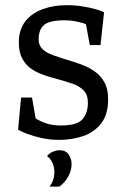

<svg xmlns="http://www.w3.org/2000/svg" viewBox="-20 -524 479 732"><path d="M206.8 9.3Q170.6 9.3 138.2 2.1Q105.8 -5.1 82 -14.2Q58.2 -23.4 48.9 -30.1L60.4 -152.1H102.1L115.8 -72.8Q128.5 -63.7 153.2 -54.7Q177.9 -45.6 212 -45.6Q274.1 -45.6 294.6 -69.6Q315.1 -93.7 315.1 -132.4Q315.1 -162.4 299.2 -179Q283.2 -195.5 257.1 -204.7Q230.9 -213.8 201.5 -221.7Q174.4 -228.7 147.9 -237.7Q121.5 -246.8 100 -261.2Q78.4 -275.6 65.1 -300.2Q51.8 -324.8 51.8 -362.8Q51.8 -410.5 76.1 -442Q100.4 -473.5 142 -488.9Q183.7 -504.3 234.3 -504.3Q266.3 -504.3 295.3 -499.5Q324.4 -494.8 346.1 -488.6Q367.7 -482.4 376.7 -477.1L363.2 -352.2H322.3L307.7 -431.9Q302.1 -434.9 277.4 -440.8Q252.8 -446.6 225.8 -446.6Q169.5 -446.6 148.4 -429.2Q127.3 -411.8 127.3 -374Q127.3 -350.9 141.9 -336.9Q156.5 -322.9 180.8 -314.2Q205.2 -305.4 233.5 -296.6Q260.7 -288.6 289 -278.5Q317.2 -268.4 340.4 -252.2Q363.7 -235.9 377.9 -210.6Q392.2 -185.3 392.2 -146.2Q392.2 -87.5 365.9 -53.7Q339.5 -19.9 297.2 -5.3Q254.8 9.3 206.8 9.3ZM168.6 187.5Q187.3 163.7 187.3 131.9Q187.3 114.3 180.8 98.6Q174.3 83 159.4 70.3Q170.4 58.5 183.4 53.6Q196.4 48.7 205.8 48.7Q231.5 48.7 242.2 65.7Q252.9 82.7 252.9 100.6Q252.9 121.6 244.7 139.6Q236.5 157.5 225.7 169.8Q214.9 182 205.8 187.5Z"/></svg>

Font: Faustina Light
Style: Regular
Weight: 300
Designer: Alfonso Garcia
Foundry: http://www.omnibus-type.com
Version: Version 1.200